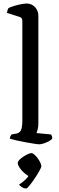

<svg xmlns="http://www.w3.org/2000/svg" viewBox="-20 -820 335 1091"><path d="M203 0Q195 0 173 -3.5Q151 -7 123.5 -12Q96 -17 72 -22.5Q48 -28 36 -32Q36 -40 39.5 -46.5Q43 -53 46 -56L73 -61Q90 -64 98.5 -79Q107 -94 107 -139V-700Q107 -708 104 -714.5Q101 -721 91 -724L19 -747Q21 -757 23.5 -764Q26 -771 28 -774Q39 -780 59 -786Q79 -792 99.5 -796Q120 -800 131 -800Q160 -800 179 -779.5Q198 -759 198 -730V-120Q198 -99 194 -84.5Q190 -70 187 -64L270 -56Q272 -53 274.5 -47.5Q277 -42 277 -33Q272 -25 258 -17.5Q244 -10 228.5 -5Q213 0 203 0ZM129 251Q116 251 104.5 243.5Q93 236 88 229Q105 219 123.5 201.5Q142 184 150 165L163 187Q153 187 139 178.5Q125 170 112 157.5Q99 145 90 131Q81 117 81 106Q81 98 90 88.5Q99 79 112 70.5Q125 62 138 56Q151 50 158 50Q166 50 175.5 58.5Q185 67 194 79Q203 91 209 104Q215 117 215 124Q215 131 203.5 151.5Q192 172 176.5 195Q161 218 147.5 234.5Q134 251 129 251Z"/></svg>

Font: Texturina Medium 12pt
Style: Regular
Weight: 400
Version: Version 1.002